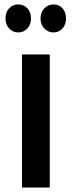

<svg xmlns="http://www.w3.org/2000/svg" viewBox="-20 -833 319 853"><path d="M4.4 -751.1Q4.4 -778.9 20.6 -796.1Q36.7 -813.3 61.1 -813.3Q85.6 -813.3 101.7 -796.1Q117.8 -778.9 117.8 -751.1Q117.8 -724.4 101.7 -706.7Q85.6 -688.9 61.1 -688.9Q36.7 -688.9 20.6 -706.7Q4.4 -724.4 4.4 -751.1ZM160 -751.1Q160 -777.8 176.7 -795.6Q193.3 -813.3 217.8 -813.3Q242.2 -813.3 257.8 -796.1Q273.3 -778.9 273.3 -751.1Q273.3 -724.4 257.8 -706.7Q242.2 -688.9 217.8 -688.9Q193.3 -688.9 176.7 -706.7Q160 -724.4 160 -751.1ZM201.1 -591.1V0H77.8V-591.1Z"/></svg>

Font: Paperlogy 6 SemiBold
Style: Regular
Weight: 600
Designer: redesigned by Lee Juim, glyphs from Gmarket Sans & Montserrat
Foundry: PT&
Version: Version 1.001